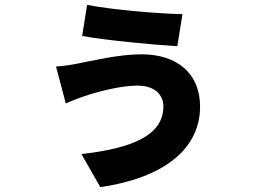

<svg xmlns="http://www.w3.org/2000/svg" viewBox="-20 -686 1040 785"><path d="M648 -251C648 -133 522 -80 313 -56L390 79C659 40 798 -83 798 -250C798 -386 704 -464 558 -464C467 -464 354 -437 297 -426C273 -421 239 -416 209 -414L249 -263C268 -272 307 -287 329 -294C376 -310 472 -336 541 -336C618 -336 648 -294 648 -251ZM336 -666 316 -539C406 -522 605 -503 705 -497L726 -628C619 -631 447 -645 336 -666Z"/></svg>

Font: Noto Sans CJK JP Black
Style: Regular
Weight: 900
Designer: Ryoko NISHIZUKA (kana & ideographs); Paul D. Hunt (Latin, Greek & Cyrillic); Wenlong ZHANG (bopomofo); Sandoll Communica
Foundry: Adobe Systems Incorporated
Version: Version 1.004;PS 1.004;hotconv 1.0.82;makeotf.lib2.5.63406